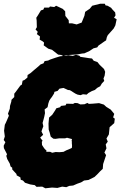

<svg xmlns="http://www.w3.org/2000/svg" viewBox="-45 -990 650 1037"><path d="M200 27 183 18 152 19 143 10 118 6 90 -3 79 -15 67 -19 65 -32 45 -43 44 -50 21 -75V-84L12 -91L8 -106L-6 -131L-11 -148L-7 -157L-24 -190L-25 -203L-16 -222L-25 -234L-19 -253L-23 -284L-19 -316L-13 -328L3 -365L-2 -376L8 -403L9 -418L16 -441L17 -451L32 -466V-484L40 -494L65 -528L73 -533L77 -554L87 -558L103 -571L104 -585L121 -596L137 -610L162 -631L174 -642L190 -648L196 -660L215 -663L225 -668L254 -678L280 -686L311 -689L324 -692L348 -688L365 -694L384 -689L389 -683L416 -679L435 -676L452 -674L461 -662L481 -655L494 -639L510 -624L517 -617L523 -602L520 -581L514 -566L518 -553L505 -539L496 -524L481 -516L467 -504L451 -498L433 -488L423 -479L403 -481L390 -476L374 -479L363 -484L350 -492L341 -498L332 -503L322 -504L307 -511L298 -515L286 -513L276 -511L266 -499L249 -494L247 -485L242 -477L235 -466L228 -457L221 -446L216 -431L212 -411L196 -399L198 -379L194 -359L190 -344L185 -326L189 -308L184 -295L179 -280L188 -262L172 -247L177 -240L185 -230L181 -224L182 -207L191 -193L197 -185L206 -177L205 -170H226L237 -165L256 -169L275 -168L288 -169L298 -170L313 -178L328 -184L343 -191L344 -200V-206L343 -216V-225L342 -232L344 -239L332 -242L317 -246L307 -243H276L254 -240L243 -241L229 -252L223 -275L218 -290L217 -322L220 -355L237 -370L253 -394L259 -405L280 -411L284 -418L309 -421L314 -430L350 -429L359 -434L374 -433L389 -426L411 -427L427 -434L435 -429L455 -430L490 -433L516 -425L529 -413L553 -398L572 -375L566 -356L575 -349L572 -325L547 -303L543 -264L530 -242L537 -225L526 -210L530 -189L519 -166L528 -152L512 -104L510 -78L497 -66L479 -47L465 -34L433 -18L409 -15L393 -5L373 2L350 12L329 14L313 21L291 18L265 25L236 23ZM297 -687 286 -693 269 -695 236 -721 216 -727 191 -745 193 -760 185 -767 169 -776 171 -793 154 -806 159 -818 147 -831 154 -843 153 -879 151 -894 159 -906 176 -934 189 -938 194 -949H220L225 -955L248 -952L258 -959L294 -942L307 -929L308 -904L326 -881L327 -864H344L369 -858L396 -868L411 -905L415 -926L440 -943L453 -959L497 -970H521L525 -961L536 -959L555 -948L562 -939L577 -923L579 -907L571 -894L585 -886L578 -853L569 -836L537 -800L532 -789L528 -772L520 -767L487 -744L480 -734L460 -729L439 -715L411 -702L399 -701L373 -696L312 -692Z"/></svg>

Font: Winky Rough Black
Style: Italic
Weight: 900
Italic angle: -8.97852°
Designer: Simon Atzbach
Foundry: typofactur
Version: Version 1.206; ttfautohint (v1.8.4.7-5d5b)